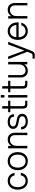

<svg xmlns="http://www.w3.org/2000/svg" viewBox="2098 -2858 960 5197"><g transform="rotate(-90 2578.5 -260.0)"><path d="M42 -260Q42 -337 71 -399Q100 -461 154 -496.5Q208 -532 280 -532Q369 -532 426.5 -481.5Q484 -431 498 -347H429Q417 -404 377.5 -437.5Q338 -471 280 -471Q200 -471 155.5 -412Q111 -353 111 -260Q111 -167 155.5 -108Q200 -49 280 -49Q340 -49 379.5 -84Q419 -119 430 -178H499Q487 -93 427.5 -40.5Q368 12 280 12Q208 12 154 -23.5Q100 -59 71 -121Q42 -183 42 -260Z M570 -260Q570 -337 599.5 -399Q629 -461 684.5 -496.5Q740 -532 815 -532Q891 -532 946 -496.5Q1001 -461 1030.5 -399.5Q1060 -338 1060 -260Q1060 -182 1030.5 -120.5Q1001 -59 946 -23.5Q891 12 815 12Q740 12 684.5 -23.5Q629 -59 599.5 -121Q570 -183 570 -260ZM815 -49Q900 -49 945.5 -107.5Q991 -166 991 -260Q991 -354 945.5 -412.5Q900 -471 815 -471Q730 -471 685 -412.5Q640 -354 640 -260Q640 -166 685 -107.5Q730 -49 815 -49Z M1386 -471Q1351 -471 1315 -453Q1279 -435 1254 -395Q1229 -355 1229 -291V0H1162V-520H1226V-435Q1253 -479 1296.5 -505.5Q1340 -532 1398 -532Q1489 -532 1536 -477.5Q1583 -423 1583 -339V0H1518V-332Q1518 -398 1484 -434.5Q1450 -471 1386 -471Z M1672 -170H1740Q1745 -107 1783 -76.5Q1821 -46 1891 -46Q1954 -46 1991 -69.5Q2028 -93 2028 -137Q2028 -165 2017.5 -182Q2007 -199 1976.5 -211Q1946 -223 1885 -233Q1809 -245 1766 -265.5Q1723 -286 1705.5 -315.5Q1688 -345 1688 -388Q1688 -454 1741 -493Q1794 -532 1877 -532Q1975 -532 2029 -487Q2083 -442 2085 -360H2018Q2016 -420 1980 -447Q1944 -474 1877 -474Q1824 -474 1789.5 -451.5Q1755 -429 1755 -389Q1755 -361 1767.5 -343.5Q1780 -326 1811.5 -314.5Q1843 -303 1903 -293Q1978 -281 2020 -261.5Q2062 -242 2079 -213Q2096 -184 2096 -141Q2096 -68 2038 -28Q1980 12 1891 12Q1793 12 1734.5 -35Q1676 -82 1672 -170Z M2304 -680V-520H2449V-461H2304V-126Q2304 -92 2317 -75.5Q2330 -59 2364 -59H2449V0H2353Q2288 0 2262.5 -30Q2237 -60 2237 -119V-461H2140V-520H2237V-680Z M2537 -520H2603V0H2537ZM2537 -720H2604V-621H2537Z M2845 -680V-520H2990V-461H2845V-126Q2845 -92 2858 -75.5Q2871 -59 2905 -59H2990V0H2894Q2829 0 2803.5 -30Q2778 -60 2778 -119V-461H2681V-520H2778V-680Z M3276 -49Q3311 -49 3347 -67Q3383 -85 3408 -125Q3433 -165 3433 -229V-520H3500V0H3436V-85Q3409 -41 3365.5 -14.5Q3322 12 3264 12Q3173 12 3126 -42.5Q3079 -97 3079 -181V-520H3144V-188Q3144 -122 3178 -85.5Q3212 -49 3276 -49Z M3591 141H3666Q3702 141 3717 126.5Q3732 112 3747 74L3775 0L3574 -520H3646L3809 -81L3973 -520H4045L3809 91Q3794 129 3781.5 151Q3769 173 3746.5 186.5Q3724 200 3689 200H3591Z M4096 -260Q4096 -337 4125 -399Q4154 -461 4208 -496.5Q4262 -532 4334 -532Q4406 -532 4460 -496.5Q4514 -461 4543 -399Q4572 -337 4572 -260V-237H4167Q4172 -153 4215.5 -101Q4259 -49 4334 -49Q4392 -49 4434 -79.5Q4476 -110 4494 -163H4562Q4539 -83 4479 -35.5Q4419 12 4334 12Q4262 12 4208 -23.5Q4154 -59 4125 -121Q4096 -183 4096 -260ZM4501 -298Q4492 -376 4449 -423.5Q4406 -471 4334 -471Q4263 -471 4220 -423.5Q4177 -376 4168 -298Z M4898 -471Q4863 -471 4827 -453Q4791 -435 4766 -395Q4741 -355 4741 -291V0H4674V-520H4738V-435Q4765 -479 4808.5 -505.5Q4852 -532 4910 -532Q5001 -532 5048 -477.5Q5095 -423 5095 -339V0H5030V-332Q5030 -398 4996 -434.5Q4962 -471 4898 -471Z"/></g></svg>

Font: Aspekta 300
Style: Regular
Weight: 300
Designer: Ivo Dolenc
Version: Version 2.000